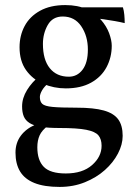

<svg xmlns="http://www.w3.org/2000/svg" viewBox="-20 -487 551 756"><path d="M215 249Q154 249 115.5 233.5Q77 218 59 188Q41 158 41 114Q41 76 61.5 48Q82 20 119 4L169 8Q145 26 136 46Q127 66 127 93Q127 144 152.5 170Q178 196 239 196Q305 196 342.5 163Q380 130 380 87Q380 61 367.5 46Q355 31 319.5 24Q284 17 215 17Q170 17 141.5 12.5Q113 8 96.5 -2.5Q80 -13 73.5 -29Q67 -45 67 -68Q67 -101 86.5 -132.5Q106 -164 137 -189L174 -163Q154 -146 145.5 -131Q137 -116 137 -105Q137 -87 146.5 -78Q156 -69 187 -66Q218 -63 282 -63Q349 -63 388.5 -52Q428 -41 445.5 -17Q463 7 463 48Q463 82 444.5 117.5Q426 153 393 182.5Q360 212 314.5 230.5Q269 249 215 249ZM239 -139Q192 -139 150 -157Q108 -175 82.5 -211Q57 -247 57 -301Q57 -347 77 -384.5Q97 -422 137.5 -444.5Q178 -467 237 -467Q287 -467 321.5 -450.5Q356 -434 378 -408.5Q400 -383 410 -355.5Q420 -328 420 -307Q420 -261 399.5 -222.5Q379 -184 338.5 -161.5Q298 -139 239 -139ZM251 -185Q284 -185 305 -212.5Q326 -240 326 -292Q326 -345 300 -383.5Q274 -422 227 -422Q187 -422 168 -388.5Q149 -355 149 -314Q149 -252 176 -218.5Q203 -185 251 -185ZM471 -396Q455 -400 432.5 -404Q410 -408 388.5 -411Q367 -414 352 -415L282 -458H464Q468 -445 469.5 -428.5Q471 -412 471 -396Z"/></svg>

Font: Vollkorn
Style: Regular
Weight: 400
Designer: Friedrich Althausen
Foundry: Friedrich Althausen
Version: Version 5.001